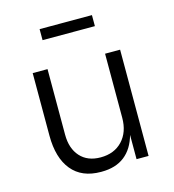

<svg xmlns="http://www.w3.org/2000/svg" viewBox="-110 -818 840 925"><g transform="rotate(-15 310.0 -355.5)"><path d="M85 -218V-530H159V-203Q159 -134 195.5 -93.5Q232 -53 297 -53Q365 -53 405.5 -96Q446 -139 446 -211V-530H521V0H461V-121Q443 -55 398.5 -20Q354 15 283 15H280Q185 15 135 -46Q85 -107 85 -218ZM172 -726H433V-671H172Z"/></g></svg>

Font: Sora-SIA Light
Style: Regular
Weight: 300
Designer: Jonathan Barnbrook, Julián Moncada
Foundry: Barnbrook Fonts
Version: Version 2.000